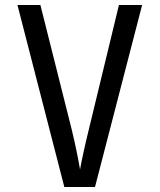

<svg xmlns="http://www.w3.org/2000/svg" viewBox="-20 -750 640 770"><path d="M361 0 550 -730H457L337 -234C320 -165 306 -100 301 -70C296 -100 284 -164 267 -233L142 -730H50L238 0Z"/></svg>

Font: Tekne LDO
Style: Regular
Weight: 400
Monospace: yes
Designer: Alessio Laiso, Mario Rullo, Paolo Rosset
Foundry: Alessio Laiso
Version: Version 1.000;hotconv 1.0.109;makeotfexe 2.5.65596